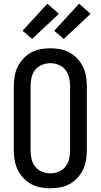

<svg xmlns="http://www.w3.org/2000/svg" viewBox="-20 -1002 540 1030"><path d="M250 8Q223 8 196.5 3Q170 -2 146.5 -15Q123 -28 104.5 -48Q86 -68 74.5 -92Q63 -116 58.5 -143Q54 -170 54 -196V-539Q54 -565 58.5 -592Q63 -619 74.5 -643Q86 -667 104.5 -687Q123 -707 146.5 -720Q170 -733 196.5 -738Q223 -743 250 -743Q277 -743 303.5 -738Q330 -733 353.5 -720Q377 -707 395.5 -687Q414 -667 425.5 -643Q437 -619 441.5 -592Q446 -565 446 -539V-196Q446 -170 441.5 -143Q437 -116 425.5 -92Q414 -68 395.5 -48Q377 -28 353.5 -15Q330 -2 303.5 3Q277 8 250 8ZM250 -72Q273 -72 295 -81Q317 -90 331.5 -108.5Q346 -127 351 -150Q356 -173 356 -196V-539Q356 -562 351 -585Q346 -608 331.5 -626.5Q317 -645 295 -654Q273 -663 250 -663Q227 -663 205 -654Q183 -645 168.5 -626.5Q154 -608 149 -585Q144 -562 144 -539V-196Q144 -173 149 -150Q154 -127 168.5 -108.5Q183 -90 205 -81Q227 -72 250 -72ZM322 -793 271 -837 404 -982 466 -928ZM152 -793 101 -837 234 -982 296 -928Z"/></svg>

Font: Iosevka Curly Medium
Style: Regular
Weight: 500
Monospace: yes
Designer: Belleve Invis
Foundry: Belleve Invis
Version: Version 22.1.2; ttfautohint (v1.8.4)